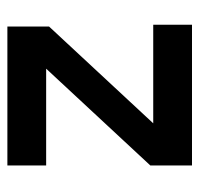

<svg xmlns="http://www.w3.org/2000/svg" viewBox="-30 -510 540 520"><g transform="rotate(-90 240.0 -250.0)"><path d="M51.8 -112.8 314 -395H51.8V-500H428.2V-387.2L166 -105H433.1V0H51.8Z"/></g></svg>

Font: TASA Orbiter Text SemiBold
Style: Regular
Weight: 600
Designer: Weizhong Zhang
Version: Version 1.000;Glyphs 3.1.2 (3151)